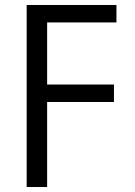

<svg xmlns="http://www.w3.org/2000/svg" viewBox="-20 -750 540 770"><path d="M87 0V-730H447V-660H169V-411H437V-341H169V0Z"/></svg>

Font: M PLUS Code Latin
Style: Regular
Weight: 400
Designer: Coji Morishita
Foundry: UNDERFOREST DESIGN
Version: Version 1.002; ttfautohint (v1.8.3)